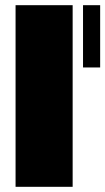

<svg xmlns="http://www.w3.org/2000/svg" viewBox="-20 -720 406 740"><path d="M40 0V-700H260V0ZM300 -460V-700H366V-460Z"/></svg>

Font: Tektur Black
Style: Regular
Weight: 900
Designer: Adam Jagosz
Foundry: Adam Jagosz
Version: Version 1.005;gftools[0.9.30]